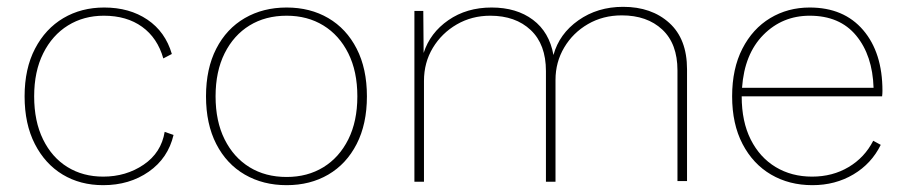

<svg xmlns="http://www.w3.org/2000/svg" viewBox="-20 -532 2653 562"><path d="M285 -510Q359 -510 411.5 -474.5Q464 -439 483 -374L458 -361Q441 -421 396 -453.5Q351 -486 284 -486Q225 -486 179 -457.5Q133 -429 106.5 -376Q80 -323 80 -250Q80 -177 106 -124Q132 -71 177.5 -43Q223 -15 282 -15Q349 -15 400.5 -50Q452 -85 462 -146L488 -137Q472 -69 415.5 -29.5Q359 10 282 10Q215 10 163.5 -21Q112 -52 82 -110.5Q52 -169 52 -250Q52 -331 82.5 -389.5Q113 -448 165.5 -479Q218 -510 285 -510Z M819 -510Q888 -510 941 -479Q994 -448 1024 -389.5Q1054 -331 1054 -250Q1054 -169 1024 -110.5Q994 -52 941 -21Q888 10 819 10Q750 10 696.5 -21Q643 -52 613 -110.5Q583 -169 583 -250Q583 -331 613 -389.5Q643 -448 696.5 -479Q750 -510 819 -510ZM819 -486Q757 -486 710.5 -457.5Q664 -429 637.5 -376Q611 -323 611 -250Q611 -177 637.5 -124Q664 -71 710.5 -42.5Q757 -14 819 -14Q880 -14 926.5 -42.5Q973 -71 999.5 -124Q1026 -177 1026 -250Q1026 -323 999.5 -376Q973 -429 926.5 -457.5Q880 -486 819 -486Z M1193 0V-500H1219L1220 -377Q1239 -436 1292.5 -473Q1346 -510 1419 -510Q1492 -510 1540 -474Q1588 -438 1600 -371Q1617 -433 1673 -472.5Q1729 -512 1804 -512Q1887 -512 1939 -465Q1991 -418 1991 -329V-2H1963V-326Q1963 -404 1918.5 -445.5Q1874 -487 1800 -487Q1745 -487 1701 -461.5Q1657 -436 1631.5 -393Q1606 -350 1606 -298V0H1578V-324Q1578 -402 1533.5 -444Q1489 -486 1415 -486Q1361 -486 1317 -460.5Q1273 -435 1247 -392Q1221 -349 1221 -295V0Z M2358 10Q2290 10 2237 -21Q2184 -52 2153.5 -110.5Q2123 -169 2123 -250Q2123 -331 2153 -389.5Q2183 -448 2234.5 -479Q2286 -510 2350 -510Q2450 -510 2506.5 -444Q2563 -378 2563 -266Q2563 -258 2562 -250H2151Q2151 -176 2177.5 -123.5Q2204 -71 2250.5 -43Q2297 -15 2357 -15Q2417 -15 2464 -43Q2511 -71 2536 -120L2558 -108Q2531 -53 2478 -21.5Q2425 10 2358 10ZM2350 -486Q2270 -486 2214.5 -430Q2159 -374 2152 -275H2537Q2534 -370 2486 -428Q2438 -486 2350 -486Z"/></svg>

Font: Work Sans ExtraLight
Style: Regular
Weight: 200
Designer: Wei Huang
Foundry: Wei Huang
Version: Version 2.010; ttfautohint (v1.8.3)